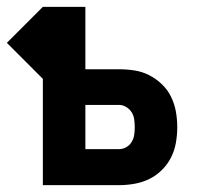

<svg xmlns="http://www.w3.org/2000/svg" viewBox="-67 -540 587 560"><path d="M58 0V-310L-47 -415L58 -520H182V-338H280Q303 -338 325.5 -334.5Q348 -331 368.5 -320.5Q389 -310 405.5 -294Q422 -278 432 -257.5Q442 -237 446 -214.5Q450 -192 450 -169Q450 -146 446 -123.5Q442 -101 432 -81Q422 -61 405.5 -44.5Q389 -28 368.5 -18Q348 -8 325.5 -4Q303 0 280 0ZM280 -105Q291 -105 301 -110.5Q311 -116 317 -126Q323 -136 324.5 -147Q326 -158 326 -169Q326 -180 324.5 -191.5Q323 -203 317 -212.5Q311 -222 301 -228Q291 -234 280 -234H182V-105Z"/></svg>

Font: Iosevka Curly Extrabold
Style: Regular
Weight: 800
Monospace: yes
Designer: Belleve Invis
Foundry: Belleve Invis
Version: Version 22.1.2; ttfautohint (v1.8.4)